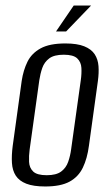

<svg xmlns="http://www.w3.org/2000/svg" viewBox="-20 -658 393 685"><path d="M141.3 7.3Q99.2 7.3 73.9 -2.6Q48.6 -12.5 36.4 -31.1Q24.3 -49.7 22.6 -76.6Q20.9 -103.6 25.4 -138L57.4 -369.4Q63.2 -407.7 78.1 -437.9Q93 -468 125 -485.5Q156.9 -503 213.3 -503Q255.3 -503 280.6 -492.8Q305.9 -482.6 317.8 -464.5Q329.6 -446.3 331.4 -422.2Q333.2 -398 329.3 -369.4L297.3 -138.2Q291.3 -92.4 275.5 -59.8Q259.7 -27.1 228.1 -9.9Q196.5 7.3 141.3 7.3ZM146.5 -32.9Q180.7 -32.9 198.2 -46Q215.8 -59.2 223.2 -80.5Q230.6 -101.7 233.7 -124.8L268.2 -371.6Q271.6 -395 270.4 -415.7Q269.3 -436.5 255.5 -449.7Q241.7 -462.8 207.5 -462.8Q173.3 -462.8 155.7 -449.7Q138.2 -436.5 130.9 -415.7Q123.7 -395 120.2 -371.6L85.8 -124.8Q82.7 -101.7 83.7 -80.5Q84.7 -59.2 98.5 -46Q112.3 -32.9 146.5 -32.9ZM179.8 -545.7 243 -638.2H304.9L215.8 -545.7Z"/></svg>

Font: Alumni Sans SC Thin
Style: Italic
Weight: 100
Italic angle: -8°
Designer: Robert E. Leuschke
Foundry: Robert E. Leuschke
Version: Version 1.016